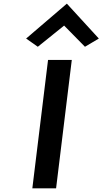

<svg xmlns="http://www.w3.org/2000/svg" viewBox="-20 -1031 561 1051"><path d="M123 -820 187 -775 331 -891 445 -775 521 -820 346 -1011ZM287 0 373 -703H243L157 0Z"/></svg>

Font: Bluebird
Style: NrwObl
Weight: 400
Designer: Jasper
Foundry: Cannot Into Space Fonts
Version: Version 0.98